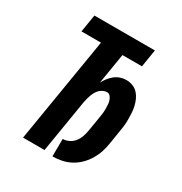

<svg xmlns="http://www.w3.org/2000/svg" viewBox="-173 -863 946 998"><g transform="rotate(30 300.0 -363.5)"><path d="M283 8 284 -97Q302 -97 320.5 -106Q339 -115 351 -130.5Q363 -146 369.5 -164.5Q376 -183 379 -201L393 -286Q395 -299 397 -312.5Q399 -326 399 -339Q399 -352 398.5 -365Q398 -378 394.5 -390.5Q391 -403 383 -413Q375 -423 362 -423Q351 -423 339.5 -417.5Q328 -412 319.5 -403.5Q311 -395 305 -384Q299 -373 295 -362Q291 -351 288 -339.5Q285 -328 283 -317L231 0H102L206 -630H89L106 -735H469L452 -630H335L305 -447Q313 -463 324.5 -478Q336 -493 350.5 -504.5Q365 -516 382.5 -522Q400 -528 417 -528Q438 -528 456.5 -521Q475 -514 488 -500Q501 -486 509 -468.5Q517 -451 521.5 -431.5Q526 -412 527 -392Q528 -372 528 -351.5Q528 -331 525.5 -310.5Q523 -290 519 -269L508 -201Q504 -174 495.5 -147.5Q487 -121 472.5 -96.5Q458 -72 437 -51Q416 -30 390.5 -16.5Q365 -3 337.5 2.5Q310 8 283 8Z"/></g></svg>

Font: Iosevka Heavy Extended Oblique
Style: Regular
Weight: 900
Width: 7
Italic angle: -9°
Monospace: yes
Designer: Belleve Invis
Foundry: Belleve Invis
Version: Version 32.5.0; ttfautohint (v1.8.4)